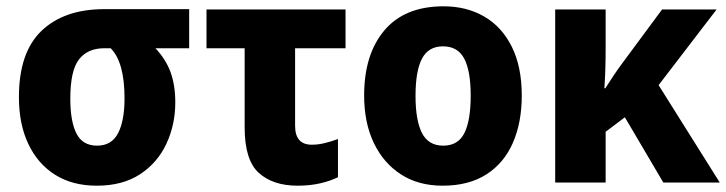

<svg xmlns="http://www.w3.org/2000/svg" viewBox="-20 -579 2303 609"><path d="M287 10Q210 10 155 -24.5Q100 -59 70 -122Q40 -185 40 -271Q40 -413 112 -481.5Q184 -550 311 -550H580V-426H473Q506 -391 521 -350Q536 -309 536 -254Q536 -184 508 -123.5Q480 -63 424.5 -26.5Q369 10 287 10ZM288 -117Q334 -117 354.5 -156.5Q375 -196 375 -267Q375 -382 331 -426H311Q258 -426 230.5 -390.5Q203 -355 203 -266Q203 -194 222.5 -155.5Q242 -117 288 -117Z M924 10Q846 10 801 -30.5Q756 -71 756 -175V-426H635V-549H1076V-426H916V-180Q916 -120 969 -120Q989 -120 1009.5 -125Q1030 -130 1052 -138V-17Q1028 -5 995.5 2.5Q963 10 924 10Z M1635 -276Q1635 -191 1607 -126.5Q1579 -62 1523 -26Q1467 10 1384 10Q1307 10 1251.5 -26Q1196 -62 1165.5 -126Q1135 -190 1135 -276Q1135 -407 1199.5 -483Q1264 -559 1387 -559Q1460 -559 1516 -526.5Q1572 -494 1603.5 -430.5Q1635 -367 1635 -276ZM1298 -275Q1298 -197 1318.5 -157Q1339 -117 1386 -117Q1433 -117 1453 -157Q1473 -197 1473 -276Q1473 -354 1452.5 -393Q1432 -432 1385 -432Q1339 -432 1318.5 -393Q1298 -354 1298 -275Z M2253 -549 2069 -309 2263 0H2084L1962 -207L1901 -161V0H1741V-549H1901V-426Q1901 -390 1900 -358.5Q1899 -327 1897 -299H1900Q1912 -318 1926 -339Q1940 -360 1955 -380L2080 -549Z"/></svg>

Font: Noto Sans SemiCondensed ExtraBold
Style: Regular
Weight: 800
Width: 4
Designer: Monotype Design Team
Foundry: Monotype Imaging Inc.
Version: Version 2.013; ttfautohint (v1.8.4.7-5d5b)